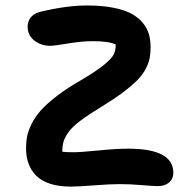

<svg xmlns="http://www.w3.org/2000/svg" viewBox="-20 -674 685 709"><path d="M241.2 15.1Q196.8 15.1 164.1 4.2Q131.3 -6.8 112.5 -26.4Q93.8 -45.9 85 -70.8Q76.2 -95.7 76.2 -126Q76.2 -149.9 80.1 -170.2Q84 -190.4 96.7 -216.3Q109.4 -242.2 131.1 -266.6Q152.8 -291 190.7 -320.1Q228.5 -349.1 280.8 -378.9Q335.9 -411.6 364 -434.6Q392.1 -457.5 399.9 -473.1Q407.7 -488.8 407.2 -509.8Q380.4 -522 324.2 -522Q281.7 -522 231.2 -513.4Q180.7 -504.9 165 -504.9Q132.3 -504.9 107.2 -523.9Q82 -543 82 -576.2Q82 -595.2 94.2 -610.4Q106.4 -625.5 130.9 -630.9Q226.6 -653.8 301.8 -653.8Q356.4 -653.8 398.2 -645.5Q439.9 -637.2 465.6 -623.3Q491.2 -609.4 507.6 -589.1Q523.9 -568.8 530 -547.4Q536.1 -525.9 536.1 -500Q536.1 -476.6 532.5 -458.5Q528.8 -440.4 517.8 -419.2Q506.8 -397.9 486.8 -377.7Q466.8 -357.4 433.6 -332.5Q400.4 -307.6 353 -278.8Q305.7 -250 276.6 -228Q247.6 -206.1 233.4 -186.5Q219.2 -167 214.8 -151.6Q210.4 -136.2 210 -113.8Q223.1 -111.8 252 -111.8Q276.9 -111.8 343.3 -118.4Q409.7 -125 453.1 -125Q620.1 -125 620.1 -36.1Q620.1 -13.7 604.5 -0.2Q588.9 13.2 563 13.2Q544.9 13.2 502.9 9.5Q460.9 5.9 420.9 5.9Q386.7 5.9 326.7 10.5Q266.6 15.1 241.2 15.1Z"/></svg>

Font: Shantell Sans Irregular Bouncy
Style: Regular
Weight: 600
Designer: Stephen Nixon, Anya Danilova, Shantell Martin
Foundry: Arrow Type
Version: Version 1.006;[9816181b4]